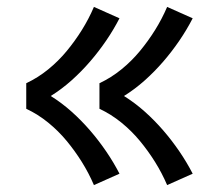

<svg xmlns="http://www.w3.org/2000/svg" viewBox="-20 -618 640 556"><path d="M464 -82Q449 -117 429 -149Q409 -181 385 -210Q361 -239 331.5 -263Q302 -287 268 -303V-377Q302 -393 331.5 -417Q361 -441 385 -470Q409 -499 429 -531Q449 -563 464 -598L538 -565Q521 -532 499.5 -500.5Q478 -469 453 -440Q428 -411 399.5 -385.5Q371 -360 339 -340Q371 -320 399.5 -294.5Q428 -269 453 -240Q478 -211 499.5 -179.5Q521 -148 538 -115ZM252 -82Q237 -117 217 -149Q197 -181 173 -210Q149 -239 119.5 -263Q90 -287 56 -303V-377Q90 -393 119.5 -417Q149 -441 173 -470Q197 -499 217 -531Q237 -563 252 -598L326 -565Q309 -532 287.5 -500.5Q266 -469 241 -440Q216 -411 187.5 -385.5Q159 -360 127 -340Q159 -320 187.5 -294.5Q216 -269 241 -240Q266 -211 287.5 -179.5Q309 -148 326 -115Z"/></svg>

Font: Zed Mono Extended
Style: Regular
Weight: 400
Width: 7
Monospace: yes
Designer: Belleve Invis
Foundry: Belleve Invis
Version: Version 1.0.0; ttfautohint (v1.8.4)